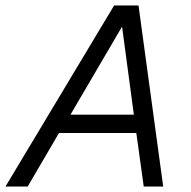

<svg xmlns="http://www.w3.org/2000/svg" viewBox="-56 -680 695 700"><path d="M-36 0 360 -660H449L539 0H468L441 -195H159L45 0ZM201 -262H432L389 -583Z"/></svg>

Font: Kantumruy Pro
Style: Italic
Weight: 400
Italic angle: -13°
Designer: Sovichet Tep
Foundry: Sovichet Tep
Version: Version 1.002